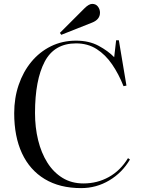

<svg xmlns="http://www.w3.org/2000/svg" viewBox="-20 -953 733 987"><path d="M397 14Q287 14 210 -32.5Q133 -79 93 -165Q53 -251 53 -371Q53 -449 76 -516.5Q99 -584 141 -635Q183 -686 241.5 -715Q300 -744 371 -744Q438 -744 487 -717.5Q536 -691 567 -659L577 -746H591L630 -513L615 -510Q590 -573 556 -622.5Q522 -672 476.5 -701Q431 -730 371 -730Q259 -730 209.5 -635.5Q160 -541 160 -372Q160 -298 176 -232.5Q192 -167 223.5 -117Q255 -67 301.5 -38.5Q348 -10 409 -10Q480 -10 539.5 -43Q599 -76 638 -140L648 -133Q608 -65 541.5 -25.5Q475 14 397 14ZM295 -774 288 -784 414 -910Q437 -933 454 -933Q473 -933 483.5 -919Q494 -905 494 -888Q494 -853 454 -837Z"/></svg>

Font: Literata 72pt
Style: Regular
Weight: 400
Designer: Latin by Veronika Burian and Jose Scaglione. Greek by Irene Vlachou. Cyrillic by Vera Evstafieva.
Foundry: TypeTogether
Version: Version 3.002